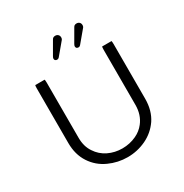

<svg xmlns="http://www.w3.org/2000/svg" viewBox="-194 -1018 1127 1173"><g transform="rotate(-30 370.0 -432.0)"><path d="M101.1 -663.6Q99.1 -657.2 99.1 -641.6V-255.9Q99.1 -174.8 137.5 -116Q175.8 -57.1 240.7 -27.8Q302.7 0.5 371.3 0.5Q439.9 0.5 502 -28.8Q563.5 -58.1 602.1 -114.3Q641.1 -172.9 641.1 -255.9V-641.6Q641.1 -655.8 639.2 -663.6H572.8Q570.8 -657.2 570.8 -641.6V-252.9Q570.8 -182.6 532.2 -133.8Q507.3 -101.6 468.3 -83.5Q422.4 -62 369.6 -62Q316.9 -62 271.5 -84Q225.6 -106.4 198.7 -148.4Q169.4 -190.4 169.4 -252.9V-641.6Q169.4 -655.8 167.5 -663.6ZM454.6 -733.4Q457.5 -734.9 460 -737.8L527.8 -818.8Q534.7 -825.7 534.7 -836.9Q534.7 -849.1 527.1 -856.4Q519.5 -863.8 507.8 -863.8Q495.6 -863.8 488.8 -856.9Q485.8 -854 483.9 -849.6L433.6 -762.7Q428.2 -752.9 428.2 -748Q428.2 -737.3 436 -732.9Q439.9 -731 443.4 -731Q446.8 -731 448 -731.2Q449.2 -731.4 450.4 -731.7Q451.7 -731.9 452.6 -732.2Q453.6 -732.4 454.6 -733.4ZM309.6 -737.8 377.4 -818.8Q384.3 -825.7 384.3 -836.9Q384.3 -849.1 376.7 -856.4Q369.1 -863.8 357.4 -863.8Q345.2 -863.8 338.4 -856.9Q335.4 -854 333.5 -849.6L283.2 -762.7Q277.8 -752.9 277.8 -748Q277.8 -739.7 282.2 -735.4Q287.1 -731 295.4 -731Q303.7 -731 309.6 -737.8Z"/></g></svg>

Font: YuPearl-ExtraLight
Style: ExtraLight
Weight: 200
Designer: Max Yao
Foundry: Max-Everyday
Version: Version 1.011; ttfautohint (v1.8.3)